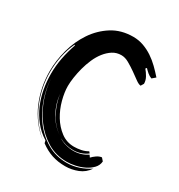

<svg xmlns="http://www.w3.org/2000/svg" viewBox="-185 -894 965 1036"><g transform="rotate(30 298.0 -376.5)"><path d="M537 -106Q535 -81 517.5 -62.5Q500 -44 474.5 -31.5Q449 -19 420.5 -13Q392 -7 369 -7Q301 -7 247 -39.5Q193 -72 155 -123.5Q117 -175 95 -238Q74 -299 71 -358Q73 -297 94 -235Q116 -171 154 -119Q192 -67 247 -34.5Q302 -2 371 -2Q409 -2 445 -14Q481 -26 512 -47Q489 -12 451 3Q413 18 373 18Q328 18 290 5.5Q252 -7 216 -34L212 -50Q171 -75 141.5 -112Q112 -149 93.5 -192Q75 -235 66.5 -282Q58 -329 58 -376Q58 -426 67.5 -475.5Q77 -525 94 -573Q90 -573 90 -576Q69 -530 59 -481Q49 -432 49 -381Q49 -284 87 -194.5Q125 -105 200 -43Q161 -73 131.5 -112Q102 -151 83 -195.5Q64 -240 54.5 -288Q45 -336 45 -385Q45 -451 63.5 -519.5Q82 -588 119.5 -644Q157 -700 213 -735.5Q269 -771 344 -771Q378 -771 408.5 -760Q439 -749 466 -731Q493 -713 516.5 -690Q540 -667 561 -643L540 -625Q526 -630 513.5 -640.5Q501 -651 491 -662L485 -655Q498 -640 509 -620.5Q520 -601 520 -580L509 -562Q496 -563 476.5 -577.5Q457 -592 433.5 -608.5Q410 -625 385.5 -639Q361 -653 338 -653Q308 -653 284.5 -638Q261 -623 242 -599Q223 -575 209.5 -544Q196 -513 187.5 -481Q179 -449 174.5 -418.5Q170 -388 170 -365Q170 -326 182.5 -279Q195 -232 219.5 -191.5Q244 -151 280 -124Q316 -97 362 -97Q383 -97 405.5 -101.5Q428 -106 446 -117L454 -108Q416 -79 367 -79Q319 -79 279 -102Q298 -89 321 -83Q346 -76 371 -76Q417 -76 457 -102L466 -89Q476 -100 491 -110.5Q506 -121 522 -123ZM155 -307Q160 -249 189 -196Q218 -144 265 -112Q218 -145 191 -197Q163 -250 155 -307Z"/></g></svg>

Font: Finger Paint
Style: Regular
Weight: 400
Designer: Ralph du Carrois
Foundry: Ralph du Carrois
Version: Version 1.001